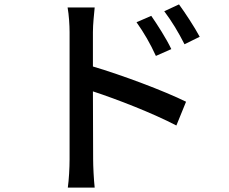

<svg xmlns="http://www.w3.org/2000/svg" viewBox="-20 -802 1040 872"><path d="M667 -730 600 -701C634 -653 662 -605 688 -548L758 -579C736 -626 694 -691 667 -730ZM793 -782 726 -751C761 -704 789 -658 818 -601L887 -635C863 -680 820 -745 793 -782ZM296 -78C296 -40 293 15 288 50H410C406 14 403 -47 403 -78L402 -387C512 -351 674 -288 781 -232L825 -340C726 -389 534 -461 402 -500V-656C402 -692 407 -735 410 -768H287C293 -735 296 -688 296 -656C296 -572 296 -143 296 -78Z"/></svg>

Font: Noto Sans TC Medium
Style: Regular
Weight: 500
Designer: Ryoko NISHIZUKA 西塚涼子 (kana, bopomofo & ideographs); Paul D. Hunt (Latin, Greek & Cyrillic); Sandoll Communications 산돌커뮤니
Foundry: Adobe
Version: Version 2.004;hotconv 1.0.118;makeotfexe 2.5.65603